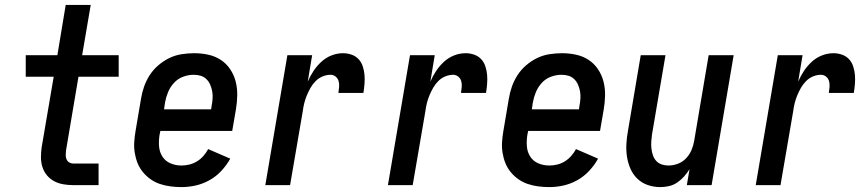

<svg xmlns="http://www.w3.org/2000/svg" viewBox="-20 -755 3540 783"><path d="M279 0Q258 0 238 -3.5Q218 -7 201 -16Q184 -25 171.5 -40Q159 -55 153 -74Q147 -93 147 -113.5Q147 -134 150 -155L199 -442H85V-530H214L248 -735H350L315 -530H464V-442H300L249 -140Q248 -131 248 -122Q248 -113 251.5 -105Q255 -97 262.5 -92.5Q270 -88 279 -88H382V0Z M720 8Q697 8 674.5 5Q652 2 631.5 -5Q611 -12 593.5 -24.5Q576 -37 562.5 -53.5Q549 -70 541 -90Q533 -110 529.5 -132Q526 -154 527.5 -176.5Q529 -199 533 -222L555 -352Q559 -377 567.5 -401.5Q576 -426 590.5 -448.5Q605 -471 626 -489Q647 -507 671 -518.5Q695 -530 721 -534Q747 -538 772 -538Q801 -538 829 -532Q857 -526 880 -511Q903 -496 918.5 -473Q934 -450 941 -423Q948 -396 947.5 -366.5Q947 -337 942 -308L927 -221H634L631 -207Q627 -184 628.5 -160Q630 -136 642 -117Q654 -98 675 -89Q696 -80 720 -80Q736 -80 752.5 -84Q769 -88 783.5 -97Q798 -106 809.5 -119Q821 -132 829 -147L919 -108Q904 -81 882.5 -58Q861 -35 834 -20Q807 -5 778 1.5Q749 8 720 8ZM649 -309H841L843 -323Q846 -338 847 -353Q848 -368 845.5 -382Q843 -396 837.5 -409Q832 -422 822 -432Q812 -442 798.5 -446Q785 -450 770 -450Q748 -450 726.5 -442Q705 -434 689.5 -417Q674 -400 665.5 -379.5Q657 -359 653 -337Z M1062 0 1152 -530H1253L1235 -422Q1245 -445 1258.5 -465.5Q1272 -486 1290.5 -503Q1309 -520 1332 -529Q1355 -538 1379 -538Q1397 -538 1414 -532Q1431 -526 1442.5 -513.5Q1454 -501 1459.5 -484Q1465 -467 1466.5 -449.5Q1468 -432 1466.5 -413Q1465 -394 1462 -376H1360Q1362 -388 1363 -400.5Q1364 -413 1361 -424Q1358 -435 1349 -442.5Q1340 -450 1328 -450Q1312 -450 1296 -443.5Q1280 -437 1267.5 -424.5Q1255 -412 1246.5 -397Q1238 -382 1231.5 -366.5Q1225 -351 1221 -335Q1217 -319 1215 -303L1163 0Z M1562 0 1652 -530H1753L1735 -422Q1745 -445 1758.5 -465.5Q1772 -486 1790.5 -503Q1809 -520 1832 -529Q1855 -538 1879 -538Q1897 -538 1914 -532Q1931 -526 1942.5 -513.5Q1954 -501 1959.5 -484Q1965 -467 1966.5 -449.5Q1968 -432 1966.5 -413Q1965 -394 1962 -376H1860Q1862 -388 1863 -400.5Q1864 -413 1861 -424Q1858 -435 1849 -442.5Q1840 -450 1828 -450Q1812 -450 1796 -443.5Q1780 -437 1767.5 -424.5Q1755 -412 1746.5 -397Q1738 -382 1731.5 -366.5Q1725 -351 1721 -335Q1717 -319 1715 -303L1663 0Z M2220 8Q2197 8 2174.5 5Q2152 2 2131.5 -5Q2111 -12 2093.5 -24.5Q2076 -37 2062.5 -53.5Q2049 -70 2041 -90Q2033 -110 2029.5 -132Q2026 -154 2027.5 -176.5Q2029 -199 2033 -222L2055 -352Q2059 -377 2067.5 -401.5Q2076 -426 2090.5 -448.5Q2105 -471 2126 -489Q2147 -507 2171 -518.5Q2195 -530 2221 -534Q2247 -538 2272 -538Q2301 -538 2329 -532Q2357 -526 2380 -511Q2403 -496 2418.5 -473Q2434 -450 2441 -423Q2448 -396 2447.5 -366.5Q2447 -337 2442 -308L2427 -221H2134L2131 -207Q2127 -184 2128.5 -160Q2130 -136 2142 -117Q2154 -98 2175 -89Q2196 -80 2220 -80Q2236 -80 2252.5 -84Q2269 -88 2283.5 -97Q2298 -106 2309.5 -119Q2321 -132 2329 -147L2419 -108Q2404 -81 2382.5 -58Q2361 -35 2334 -20Q2307 -5 2278 1.5Q2249 8 2220 8ZM2149 -309H2341L2343 -323Q2346 -338 2347 -353Q2348 -368 2345.5 -382Q2343 -396 2337.5 -409Q2332 -422 2322 -432Q2312 -442 2298.5 -446Q2285 -450 2270 -450Q2248 -450 2226.5 -442Q2205 -434 2189.5 -417Q2174 -400 2165.5 -379.5Q2157 -359 2153 -337Z M2673 8Q2646 8 2621.5 -0.5Q2597 -9 2579 -26.5Q2561 -44 2551 -67Q2541 -90 2537 -115.5Q2533 -141 2534.5 -168Q2536 -195 2541 -222L2593 -530H2694L2639 -207Q2637 -193 2636 -178.5Q2635 -164 2636.5 -150Q2638 -136 2642.5 -122.5Q2647 -109 2656 -99Q2665 -89 2678 -84.5Q2691 -80 2706 -80Q2725 -80 2744 -87Q2763 -94 2777.5 -109Q2792 -124 2800 -143Q2808 -162 2811 -181L2870 -530H2972L2882 0H2781L2792 -65Q2782 -49 2769.5 -35Q2757 -21 2741.5 -10.5Q2726 0 2708 4Q2690 8 2673 8Z M3062 0 3152 -530H3253L3235 -422Q3245 -445 3258.5 -465.5Q3272 -486 3290.5 -503Q3309 -520 3332 -529Q3355 -538 3379 -538Q3397 -538 3414 -532Q3431 -526 3442.5 -513.5Q3454 -501 3459.5 -484Q3465 -467 3466.5 -449.5Q3468 -432 3466.5 -413Q3465 -394 3462 -376H3360Q3362 -388 3363 -400.5Q3364 -413 3361 -424Q3358 -435 3349 -442.5Q3340 -450 3328 -450Q3312 -450 3296 -443.5Q3280 -437 3267.5 -424.5Q3255 -412 3246.5 -397Q3238 -382 3231.5 -366.5Q3225 -351 3221 -335Q3217 -319 3215 -303L3163 0Z"/></svg>

Font: iosevka_custom_sans_ss08 SmBd
Style: Italic
Weight: 600
Italic angle: -10°
Designer: Belleve Invis
Foundry: Belleve Invis
Version: Version 10.3.0; ttfautohint (v1.8.3)